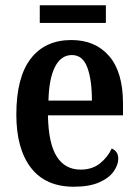

<svg xmlns="http://www.w3.org/2000/svg" viewBox="-20 -699 525 729"><path d="M260 10Q153 10 97.5 -62Q42 -134 42 -264Q42 -405 96.5 -476Q151 -547 251 -547Q342 -547 394.5 -486Q447 -425 447 -306V-261H162Q164 -154 195.5 -104.5Q227 -55 286 -55Q330 -55 359.5 -78.5Q389 -102 404 -135Q415 -131 422 -121.5Q429 -112 429 -96Q429 -73 411.5 -48Q394 -23 356.5 -6.5Q319 10 260 10ZM329 -317Q329 -396 311.5 -443Q294 -490 253 -490Q212 -490 189 -445.5Q166 -401 164 -317ZM131 -612V-679H382V-612Z"/></svg>

Font: Noto Serif Condensed SemiBold
Style: Regular
Weight: 600
Width: 3
Designer: Monotype Design Team
Foundry: Monotype Imaging Inc.
Version: Version 2.013